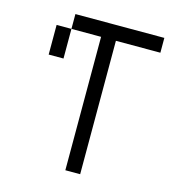

<svg xmlns="http://www.w3.org/2000/svg" viewBox="-97 -704 694 782"><g transform="rotate(15 250.0 -312.5)"><path d="M500 -562.5V-625H125V-562.5H62.5Q62.5 -562.5 62.5 -437.5H125Q125 -437.5 125 -562.5H250V0H312.5V-562.5Z"/></g></svg>

Font: UnifontExMono
Style: Regular
Weight: 500
Version: Version 15.0.06